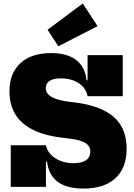

<svg xmlns="http://www.w3.org/2000/svg" viewBox="-20 -1086 778 1116"><path d="M464.5 10Q369 10 316.2 -28.8Q263.5 -67.5 253.5 -145.5H230.5L247 -241.5Q257 -194.5 302 -166Q347 -137.5 408 -137.5Q455 -137.5 480 -154.8Q505 -172 505 -205Q505 -228 490.5 -243.5Q476 -259 444.5 -268.5Q413 -278 361.5 -283.5Q251.5 -294 179 -328Q106.5 -362 70.8 -418.8Q35 -475.5 35 -556Q35 -659.5 98.2 -718.5Q161.5 -777.5 278 -777.5Q339 -777.5 383 -759.8Q427 -742 452.2 -707Q477.5 -672 483 -620H506L489 -527Q480.5 -574.5 437.8 -602.5Q395 -630.5 333 -630.5Q291.5 -630.5 268.8 -616Q246 -601.5 246 -574Q246 -554 260 -538.2Q274 -522.5 305.5 -511.2Q337 -500 390 -493.5Q501 -482.5 573.2 -449.2Q645.5 -416 680.8 -359.5Q716 -303 716 -221.5Q716 -110.5 651.2 -50.2Q586.5 10 464.5 10ZM42.5 0V-241.5H247V0ZM489 -527V-765.5H693.5V-527ZM461 -1066 547 -934 319 -817 256.5 -913Z"/></svg>

Font: Hepta Slab ExtraBold
Style: Regular
Weight: 800
Designer: Michael LaGattuta
Foundry: Michael LaGattuta
Version: Version 1.102